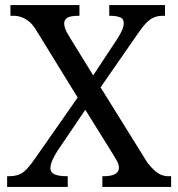

<svg xmlns="http://www.w3.org/2000/svg" viewBox="-20 -734 700 754"><path d="M8 0V-42H14Q38 -42 54.5 -48.5Q71 -55 85.5 -70.5Q100 -86 118 -112L285 -351L120 -619Q108 -638 94 -649.5Q80 -661 64.5 -666.5Q49 -672 34 -672H21V-714H292V-672H289Q255 -672 243.5 -663.5Q232 -655 232 -643Q232 -633 236 -621.5Q240 -610 256 -584L346 -438L441 -582Q452 -599 459 -614.5Q466 -630 466 -643Q466 -661 450.5 -666.5Q435 -672 412 -672H409V-714H628V-672H619Q600 -672 584.5 -665.5Q569 -659 554 -643.5Q539 -628 520 -600L375 -391L559 -95Q574 -76 587.5 -64Q601 -52 614 -47Q627 -42 639 -42H652V0H382V-42H387Q417 -42 432 -50.5Q447 -59 447 -75Q447 -86 441 -98.5Q435 -111 414 -144L315 -303L204 -139Q196 -126 187 -107.5Q178 -89 178 -73Q178 -57 194 -49.5Q210 -42 243 -42H246V0Z"/></svg>

Font: Noto Serif Tibetan
Style: Regular
Weight: 400
Designer: Monotype Design Team
Foundry: Monotype Imaging Inc.
Version: Version 2.103